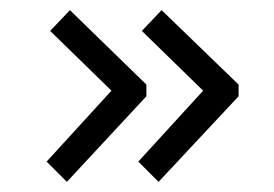

<svg xmlns="http://www.w3.org/2000/svg" viewBox="-20 -420 540 379"><path d="M293 -61 451 -230V-253L299 -400L260 -359L381 -241L253 -101ZM112 -61 269 -230V-253L118 -400L79 -359L200 -241L72 -101Z"/></svg>

Font: Inconsolata
Style: Regular
Weight: 400
Monospace: yes
Designer: Raph Levien, Cyreal, Brenton Simpson
Foundry: Raph Levien, Cyreal, Google
Version: Version 3.100